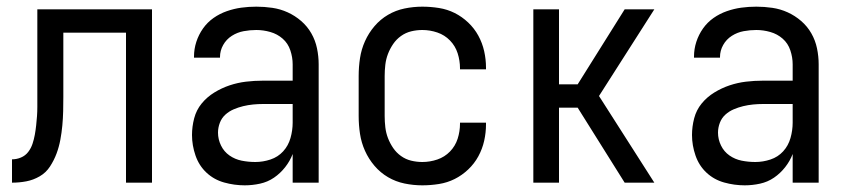

<svg xmlns="http://www.w3.org/2000/svg" viewBox="-20 -548 2540 576"><path d="M358 0V-450H170V-257Q170 -236 169.5 -214.5Q169 -193 167 -171.5Q165 -150 161 -128.5Q157 -107 149.5 -87Q142 -67 130 -48.5Q118 -30 99 -19Q80 -8 59 -4Q38 0 16 0V-70Q30 -70 43 -75.5Q56 -81 64.5 -92Q73 -103 77.5 -116.5Q82 -130 84.5 -144Q87 -158 88.5 -172Q90 -186 91 -199.5Q92 -213 92 -227Q92 -241 92 -255V-520H436V0Z M714 8Q683 8 652.5 -0.5Q622 -9 599.5 -30Q577 -51 566.5 -81.5Q556 -112 556 -143Q556 -168 562.5 -193Q569 -218 585 -237.5Q601 -257 623 -270.5Q645 -284 669 -292Q693 -300 718 -303Q743 -306 769 -306H858V-355Q858 -376 851 -397Q844 -418 828 -432Q812 -446 791 -452Q770 -458 749 -458Q730 -458 711 -454.5Q692 -451 675.5 -440.5Q659 -430 649.5 -413Q640 -396 640 -377V-375H562V-378Q562 -401 569 -422.5Q576 -444 589 -462.5Q602 -481 620.5 -494Q639 -507 660.5 -514.5Q682 -522 704 -525Q726 -528 749 -528Q773 -528 797 -524.5Q821 -521 843 -511Q865 -501 883.5 -485Q902 -469 914 -448Q926 -427 931 -403Q936 -379 936 -355V0H858V-86Q850 -65 835.5 -46.5Q821 -28 802 -15Q783 -2 760 3Q737 8 714 8ZM746 -62Q769 -62 791.5 -69.5Q814 -77 829.5 -94Q845 -111 851.5 -134Q858 -157 858 -180V-236H769Q754 -236 739 -234.5Q724 -233 709.5 -229.5Q695 -226 681 -220Q667 -214 656 -204Q645 -194 639.5 -179.5Q634 -165 634 -150Q634 -130 643 -111.5Q652 -93 668.5 -81.5Q685 -70 705 -66Q725 -62 746 -62Z M1247 8Q1220 8 1193.5 2.5Q1167 -3 1144 -16.5Q1121 -30 1103.5 -50.5Q1086 -71 1075 -95.5Q1064 -120 1060 -146.5Q1056 -173 1056 -200V-320Q1056 -347 1060 -373.5Q1064 -400 1075 -424.5Q1086 -449 1103.5 -469.5Q1121 -490 1144 -503.5Q1167 -517 1193.5 -522.5Q1220 -528 1247 -528Q1272 -528 1297 -524Q1322 -520 1344 -509Q1366 -498 1384.5 -480.5Q1403 -463 1415 -441Q1427 -419 1432.5 -394.5Q1438 -370 1438 -345V-340H1360V-343Q1360 -366 1353 -388Q1346 -410 1330 -426.5Q1314 -443 1292 -450.5Q1270 -458 1247 -458Q1230 -458 1213.5 -454Q1197 -450 1183 -440Q1169 -430 1159.5 -416Q1150 -402 1144 -386.5Q1138 -371 1136 -354Q1134 -337 1134 -320V-200Q1134 -183 1136 -166Q1138 -149 1144 -133.5Q1150 -118 1159.5 -104Q1169 -90 1183 -80Q1197 -70 1213.5 -66Q1230 -62 1247 -62Q1270 -62 1292 -69.5Q1314 -77 1330 -93.5Q1346 -110 1353 -132Q1360 -154 1360 -177V-180H1438V-175Q1438 -150 1432.5 -125.5Q1427 -101 1415 -79Q1403 -57 1384.5 -39.5Q1366 -22 1344 -11Q1322 0 1297 4Q1272 8 1247 8Z M1854 0 1713 -225H1657V0H1580V-520H1657V-295H1713L1854 -520H1943L1777 -260L1943 0Z M2214 8Q2183 8 2152.5 -0.5Q2122 -9 2099.5 -30Q2077 -51 2066.5 -81.5Q2056 -112 2056 -143Q2056 -168 2062.5 -193Q2069 -218 2085 -237.5Q2101 -257 2123 -270.5Q2145 -284 2169 -292Q2193 -300 2218 -303Q2243 -306 2269 -306H2358V-355Q2358 -376 2351 -397Q2344 -418 2328 -432Q2312 -446 2291 -452Q2270 -458 2249 -458Q2230 -458 2211 -454.5Q2192 -451 2175.5 -440.5Q2159 -430 2149.5 -413Q2140 -396 2140 -377V-375H2062V-378Q2062 -401 2069 -422.5Q2076 -444 2089 -462.5Q2102 -481 2120.5 -494Q2139 -507 2160.5 -514.5Q2182 -522 2204 -525Q2226 -528 2249 -528Q2273 -528 2297 -524.5Q2321 -521 2343 -511Q2365 -501 2383.5 -485Q2402 -469 2414 -448Q2426 -427 2431 -403Q2436 -379 2436 -355V0H2358V-86Q2350 -65 2335.5 -46.5Q2321 -28 2302 -15Q2283 -2 2260 3Q2237 8 2214 8ZM2246 -62Q2269 -62 2291.5 -69.5Q2314 -77 2329.5 -94Q2345 -111 2351.5 -134Q2358 -157 2358 -180V-236H2269Q2254 -236 2239 -234.5Q2224 -233 2209.5 -229.5Q2195 -226 2181 -220Q2167 -214 2156 -204Q2145 -194 2139.5 -179.5Q2134 -165 2134 -150Q2134 -130 2143 -111.5Q2152 -93 2168.5 -81.5Q2185 -70 2205 -66Q2225 -62 2246 -62Z"/></svg>

Font: Huly
Style: Regular
Weight: 400
Designer: Belleve Invis
Foundry: Belleve Invis
Version: Version 33.2.5; ttfautohint (v1.8.4)